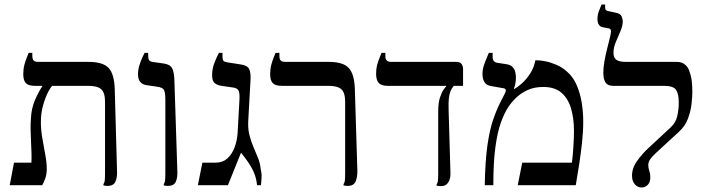

<svg xmlns="http://www.w3.org/2000/svg" viewBox="-20 -820 3128 850"><path d="M457 3Q453 3 447.5 2.5Q442 2 438 1V-5Q442 -10 443.5 -19Q445 -28 445 -57V-369Q445 -410 428 -425Q411 -440 372 -440H134Q106 -440 94.5 -452Q83 -464 83 -492Q83 -514 88 -533Q93 -552 99 -566Q105 -580 107 -586H123V-575Q123 -559 128.5 -552.5Q134 -546 150 -546H372Q436 -546 461 -519Q486 -492 488 -425L498 -67Q500 -37 491.5 -17Q483 3 457 3ZM23 0 42 -100H119Q120 -116 119.5 -139.5Q119 -163 117.5 -190.5Q116 -218 115.5 -245.5Q115 -273 117 -297Q119 -338 133 -372.5Q147 -407 167 -438V-456H212V-440Q206 -437 194 -414.5Q182 -392 171.5 -356.5Q161 -321 161 -279Q161 -245 167.5 -207.5Q174 -170 180.5 -135Q187 -100 187 -73Q187 -47 180 -29Q173 -11 167 0Z M724 3Q720 3 714.5 2.5Q709 2 705 1V-5Q709 -10 710.5 -19Q712 -28 712 -57V-377Q712 -412 705.5 -422.5Q699 -433 676 -436L629 -443Q612 -445 601.5 -456.5Q591 -468 591 -491Q591 -511 597 -530.5Q603 -550 610 -565Q617 -580 620 -586H636V-573Q636 -559 640.5 -553Q645 -547 661 -545L704 -539Q733 -535 742 -518Q751 -501 752 -465L765 -67Q767 -35 758.5 -16Q750 3 724 3Z M856 0 876 -100H936Q966 -100 986.5 -118.5Q1007 -137 1018.5 -167.5Q1030 -198 1032 -233L1040 -377Q1042 -409 1035.5 -420Q1029 -431 1009 -433L960 -440Q941 -443 930 -452.5Q919 -462 919 -487Q919 -517 930.5 -545Q942 -573 949 -586H965V-569Q965 -556 969 -551Q973 -546 986 -544L1044 -535Q1075 -531 1083 -514.5Q1091 -498 1089 -465L1079 -285Q1077 -250 1084.5 -221Q1092 -192 1103 -167Q1114 -142 1123 -119Q1132 -96 1134 -72Q1139 -53 1138 -34Q1137 -15 1135 0H1118Q1115 -30 1105 -54Q1095 -78 1080 -100Q1065 -122 1047 -144L989 0Z M1520 3Q1516 3 1510.5 2.5Q1505 2 1501 1V-5Q1505 -10 1506.5 -19Q1508 -28 1508 -57V-369Q1508 -410 1491 -425Q1474 -440 1436 -440H1228Q1199 -440 1187.5 -452Q1176 -464 1176 -492Q1176 -514 1181 -533Q1186 -552 1192 -566Q1198 -580 1200 -586H1217V-571Q1217 -559 1222.5 -552.5Q1228 -546 1244 -546H1436Q1499 -546 1524 -519Q1549 -492 1551 -425L1562 -67Q1563 -37 1554.5 -17Q1546 3 1520 3Z M1697 -440Q1668 -440 1656.5 -453Q1645 -466 1645 -494Q1645 -515 1650 -533.5Q1655 -552 1661 -566Q1667 -580 1669 -586H1686V-570Q1686 -560 1691.5 -553Q1697 -546 1713 -546H2000Q2017 -546 2023.5 -536.5Q2030 -527 2030 -515V-440ZM1932 4Q1927 4 1922 3.5Q1917 3 1913 2V-4Q1917 -9 1918.5 -18Q1920 -27 1920 -56V-326Q1920 -365 1928 -389Q1936 -413 1945 -425Q1954 -437 1956 -439V-470H1989V-440Q1980 -430 1974.5 -416.5Q1969 -403 1967 -383Q1965 -363 1966 -335L1974 -61Q1976 -32 1965.5 -14Q1955 4 1932 4Z M2126 0Q2128 -106 2137.5 -174Q2147 -242 2162 -286.5Q2177 -331 2194 -365L2216 -408Q2221 -418 2218.5 -423.5Q2216 -429 2205 -430L2154 -439Q2132 -443 2124 -457.5Q2116 -472 2116 -492Q2116 -512 2122 -530Q2128 -548 2134.5 -563Q2141 -578 2144 -586H2161V-569Q2161 -556 2166 -550Q2171 -544 2181 -542L2221 -536Q2241 -533 2250 -522.5Q2259 -512 2261.5 -499.5Q2264 -487 2264 -477Q2264 -462 2261.5 -450Q2259 -438 2255 -427L2257 -426Q2270 -433 2289.5 -450Q2309 -467 2326.5 -493.5Q2344 -520 2350 -553H2359Q2373 -553 2395.5 -548.5Q2418 -544 2443.5 -533Q2469 -522 2489 -504Q2517 -480 2532.5 -444.5Q2548 -409 2555 -367Q2562 -325 2562 -282Q2562 -237 2556.5 -187Q2551 -137 2543.5 -89Q2536 -41 2529 0H2272L2292 -100H2512Q2516 -132 2518.5 -171.5Q2521 -211 2521 -241Q2521 -296 2508 -340Q2495 -384 2465.5 -409.5Q2436 -435 2385 -435Q2345 -435 2315 -421Q2285 -407 2264 -386.5Q2243 -366 2229 -344Q2212 -318 2197 -276Q2182 -234 2173 -167.5Q2164 -101 2164 0Z M2821 10Q2802 10 2790 -4.5Q2778 -19 2778 -42Q2778 -77 2801.5 -109Q2825 -141 2849 -163L2949 -256Q2972 -277 2978.5 -307Q2985 -337 2985 -365Q2985 -403 2973.5 -421.5Q2962 -440 2918 -440H2694Q2670 -440 2660.5 -455Q2651 -470 2651 -498Q2651 -520 2655.5 -546.5Q2660 -573 2666.5 -599Q2673 -625 2678 -645Q2683 -665 2684 -673Q2686 -681 2684 -687.5Q2682 -694 2671 -695L2646 -700Q2637 -702 2631 -711Q2625 -720 2625 -736Q2625 -756 2633 -775Q2641 -794 2643 -800H2659V-785Q2659 -774 2672 -771L2709 -763Q2727 -759 2732 -747Q2737 -735 2737 -726Q2737 -706 2727 -682.5Q2717 -659 2706.5 -634.5Q2696 -610 2696 -586Q2696 -564 2709 -555Q2722 -546 2752 -546H2975Q2995 -546 3006.5 -538.5Q3018 -531 3024 -522Q3030 -513 3037.5 -487.5Q3045 -462 3045 -411Q3045 -392 3041.5 -360Q3038 -328 3025.5 -294.5Q3013 -261 2985 -236L2882 -141Q2865 -125 2857.5 -113.5Q2850 -102 2850 -89Q2850 -77 2854.5 -64Q2859 -51 2859 -35Q2859 -13 2847.5 -1.5Q2836 10 2821 10Z"/></svg>

Font: Frank Ruhl Libre
Style: Regular
Weight: 400
Designer: Yanek Iontef
Foundry: Fontef
Version: Version 6.004